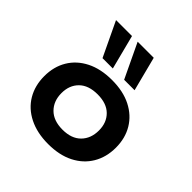

<svg xmlns="http://www.w3.org/2000/svg" viewBox="-202 -933 1105 1105"><g transform="rotate(45 350.5 -380.5)"><path d="M351 10Q261 10 195 -23Q129 -56 94 -115Q59 -174 59 -251Q59 -328 94 -386.5Q129 -445 194.5 -478Q260 -511 351 -511Q442 -511 507 -478Q572 -445 607 -386.5Q642 -328 642 -251Q642 -174 607 -115Q572 -56 507 -23Q442 10 351 10ZM351 -107Q424 -107 463.5 -147Q503 -187 503 -252Q503 -316 463.5 -355Q424 -394 351 -394Q277 -394 237.5 -355Q198 -316 198 -252Q198 -187 238 -147Q278 -107 351 -107ZM399 -561 299 -771H430L484 -561ZM223 -561 123 -771H253L307 -561Z"/></g></svg>

Font: Nunito Sans 7pt SemiExpanded
Style: Bold
Weight: 700
Width: 6
Designer: Vernon Adams
Foundry: Vernon Adams
Version: Version 3.101;gftools[0.9.27]